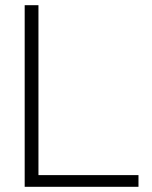

<svg xmlns="http://www.w3.org/2000/svg" viewBox="-20 -719 586 739"><path d="M75 -699H128V-45H513V0H75Z"/></svg>

Font: Prompt ExtraLight
Style: Regular
Weight: 275
Designer: Katatrad Team
Foundry: CadsonDemak
Version: Version 1.000